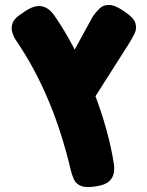

<svg xmlns="http://www.w3.org/2000/svg" viewBox="-20 -609 598 779"><path d="M376 146Q332 154 310.5 146Q289 138 280.5 120Q272 102 267 81Q250 9 229.5 -56.5Q209 -122 184.5 -182.5Q160 -243 131 -300Q102 -357 67 -412Q58 -426 46.5 -443Q35 -460 29.5 -479Q24 -498 32 -517.5Q40 -537 70 -555Q99 -577 122 -582.5Q145 -588 165 -578.5Q185 -569 202 -544Q242 -486 278.5 -416.5Q315 -347 346 -272.5Q377 -198 400 -123Q423 -48 436 21Q439 37 442 56Q445 75 441.5 93.5Q438 112 423.5 126Q409 140 376 146ZM339 -174 224 -300 357 -543Q370 -561 384.5 -575Q399 -589 422.5 -589Q446 -589 484 -563Q522 -538 529 -516Q536 -494 526.5 -474Q517 -454 505 -435Z"/></svg>

Font: Fredoka Light
Style: Regular
Weight: 300
Designer: Ben Nathan
Foundry: Milena B. Brandão, Ben Nathan
Version: Version 2.001